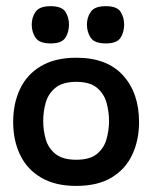

<svg xmlns="http://www.w3.org/2000/svg" viewBox="-20 -601 512 631"><path d="M230.4 10Q161.7 10 115.3 -17.2Q69 -44.3 46.2 -91.8Q23.3 -139.3 23.3 -200.1Q23.3 -261.8 46.2 -309.4Q69 -357 115.4 -384.2Q161.8 -411.3 230.9 -411.3Q331.7 -411.3 384.3 -353.3Q437 -295.3 437 -199.7Q437 -140.7 414.8 -93Q392.7 -45.3 347 -17.7Q301.4 10 230.4 10ZM230.5 -76Q275.3 -76 298.5 -95Q321.7 -114 330 -143.5Q338.3 -172.9 338.3 -203.4Q338.3 -234.7 330 -264Q321.7 -293.3 298.5 -312.7Q275.3 -332 230.5 -332Q186.3 -332 162.5 -312.7Q138.7 -293.3 130.3 -264Q122 -234.7 122 -203.4Q122 -172.9 130.3 -143.5Q138.7 -114 162.5 -95Q186.3 -76 230.5 -76ZM146.3 -458.3Q109.7 -458.3 97 -476.8Q84.3 -495.3 84.3 -520.3Q84.3 -544.1 97.1 -562.4Q109.9 -580.7 146.5 -580.7Q183 -580.7 194.8 -562.4Q206.7 -544.1 206.7 -520.3Q206.7 -495.3 194.8 -476.8Q182.9 -458.3 146.3 -458.3ZM327.6 -458.3Q291 -458.3 278.3 -476.8Q265.7 -495.3 265.7 -520.3Q265.7 -544.1 278.5 -562.4Q291.2 -580.7 327.8 -580.7Q364.3 -580.7 376.2 -562.4Q388 -544.1 388 -520.3Q388 -495.3 376.1 -476.8Q364.2 -458.3 327.6 -458.3Z"/></svg>

Font: Darker Grotesque Light
Style: Regular
Weight: 300
Designer: Gabriel Lam
Foundry: TypeRant
Version: Version 1.000;gftools[0.9.28]